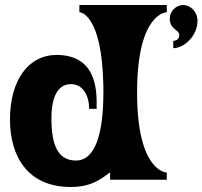

<svg xmlns="http://www.w3.org/2000/svg" viewBox="-20 -720 811 769"><path d="M206 -500C97 -500 20 -403 20 -241C20 -96 89 29 264 29C336 29 376 5 421 -30V0H648V-29C648 -29 529 -29 529 -350C529 -671 648 -671 648 -671V-700H298V-671C298 -671 388 -671 394 -377V-342C393 -185 362 -77 284 -77C209 -77 186 -144 186 -246C186 -333 212 -383 264 -383C314 -383 337 -335 337 -284H367C367 -338 378 -500 206 -500ZM714 -700C686 -700 660 -676 660 -646C660 -600 698 -603 698 -579C698 -556 674 -557 674 -556V-527C717 -527 771 -576 771 -636C771 -676 740 -700 714 -700Z"/></svg>

Font: Ouroboros
Style: Regular
Weight: 400
Designer: Ariel Martín Pérez
Foundry: Velvetyne Type Foundry
Version: Version 2.001;hotconv 1.0.109;makeotfexe 2.5.65596